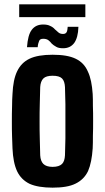

<svg xmlns="http://www.w3.org/2000/svg" viewBox="-20 -864 488 893"><path d="M224.6 8.8C270.5 8.8 305.7 2.9 331.1 -9.8C357.4 -22.5 377 -42 389.6 -68.4C401.4 -95.7 408.2 -130.9 411.1 -173.8C412.1 -190.4 412.1 -210 412.1 -232.4C413.1 -254.9 413.1 -277.3 413.1 -301.8C413.1 -326.2 413.1 -348.6 412.1 -371.1C412.1 -393.6 412.1 -412.1 411.1 -426.8C408.2 -469.7 401.4 -504.9 388.7 -531.2C377 -558.6 358.4 -578.1 332 -590.8C305.7 -603.5 270.5 -609.4 224.6 -609.4C179.7 -609.4 143.6 -603.5 117.2 -590.8C90.8 -578.1 72.3 -558.6 59.6 -532.2C46.9 -505.9 40 -470.7 38.1 -426.8C37.1 -410.2 36.1 -391.6 36.1 -369.1C35.2 -346.7 35.2 -323.2 35.2 -298.8C35.2 -274.4 35.2 -252 36.1 -229.5C37.1 -208 37.1 -189.5 38.1 -173.8C40 -129.9 46.9 -94.7 59.6 -67.4C72.3 -41 91.8 -21.5 118.2 -8.8C144.5 2.9 180.7 8.8 224.6 8.8ZM224.6 -87.9C205.1 -87.9 190.4 -92.8 181.6 -101.6C172.9 -110.4 168 -124 167 -141.6C166 -168 166 -194.3 165 -220.7C164.1 -247.1 164.1 -273.4 164.1 -299.8C164.1 -326.2 164.1 -353.5 165 -379.9C166 -406.2 166 -432.6 167 -459C168 -476.6 172.9 -490.2 181.6 -499C190.4 -507.8 205.1 -511.7 224.6 -511.7C245.1 -511.7 259.8 -507.8 268.6 -499C277.3 -490.2 281.2 -476.6 282.2 -459C283.2 -432.6 283.2 -406.2 284.2 -379.9V-300.8V-220.7C283.2 -194.3 283.2 -168 282.2 -141.6C281.2 -124 277.3 -110.4 268.6 -101.6C259.8 -92.8 245.1 -87.9 224.6 -87.9ZM294.9 -739.3C293.9 -728.5 293 -719.7 290 -714.8C287.1 -709 281.2 -706.1 273.4 -706.1C264.6 -706.1 257.8 -708 252 -712.9C246.1 -717.8 240.2 -722.7 235.4 -727.5C229.5 -734.4 222.7 -739.3 213.9 -743.2C205.1 -748 194.3 -750 180.7 -750C158.2 -750 140.6 -742.2 127.9 -725.6C115.2 -709 108.4 -682.6 105.5 -644.5H155.3C156.2 -657.2 159.2 -667 162.1 -673.8C165 -680.7 170.9 -683.6 181.6 -683.6C190.4 -683.6 198.2 -681.6 204.1 -677.7C210 -672.9 215.8 -668 220.7 -661.1C225.6 -656.2 232.4 -651.4 241.2 -646.5C249 -641.6 259.8 -639.6 273.4 -639.6C295.9 -639.6 312.5 -647.5 325.2 -664.1C336.9 -680.7 343.8 -705.1 344.7 -739.3H294.9ZM69.3 -843.8V-784.2H377V-843.8H69.3Z"/></svg>

Font: Yellow Ladder Regular
Style: Regular
Weight: 400
Designer: Zima Creative
Version: Version 2.002